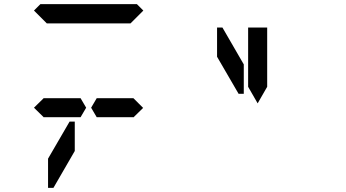

<svg xmlns="http://www.w3.org/2000/svg" viewBox="-20 -1020 1672 927"><path d="M144 -969 175 -1000H641L672 -969L610 -907H590H454H362H226H206ZM144 -500 192 -547V-546H328H369L396 -500L369 -454H212H209H192V-453ZM624 -546 671 -499 624 -453V-454H606H604H475H454H447L420 -500L447 -546H454H475H488ZM341 -291 238 -113H212V-254L316 -433H341ZM1157 -567H1132L1028 -746V-887H1054L1157 -709ZM1178 -673V-887H1270V-876V-673V-601L1224 -521L1178 -601Z"/></svg>

Font: DSEG14 Classic
Style: Regular
Weight: 400
Designer: Keshikan(Twitter:@keshinomi_88pro)
Version: Version 0.46